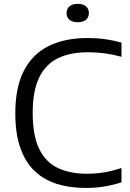

<svg xmlns="http://www.w3.org/2000/svg" viewBox="-20 -942 660 972"><path d="M414.5 9.5Q333 9.5 267.2 -11.2Q201.5 -32 154.8 -76.8Q108 -121.5 82.8 -193.5Q57.5 -265.5 57.5 -368.5Q57.5 -500 101 -584.2Q144.5 -668.5 226.5 -709Q308.5 -749.5 422 -749.5Q469.5 -749.5 511.5 -743.8Q553.5 -738 595 -726.5V-654.5Q554 -666 512 -671.8Q470 -677.5 426 -677.5Q335.5 -677.5 273 -647Q210.5 -616.5 178 -548.8Q145.5 -481 145.5 -370.5Q145.5 -255.5 178.5 -188Q211.5 -120.5 273 -91.5Q334.5 -62.5 419.5 -62.5Q464 -62.5 505.8 -69.2Q547.5 -76 595 -91.5V-19Q554 -5.5 509 2Q464 9.5 414.5 9.5ZM373.5 -829.5Q346 -829.5 331.5 -842.2Q317 -855 317 -875.5Q317 -897 331.5 -909.8Q346 -922.5 373.5 -922.5Q401 -922.5 415.5 -909.8Q430 -897 430 -875.5Q430 -855 415.5 -842.2Q401 -829.5 373.5 -829.5Z"/></svg>

Font: Encode Sans SemiExpanded
Style: Regular
Weight: 400
Width: 6
Designer: Multiple Designers
Foundry: Impallari Type
Version: Version 3.002